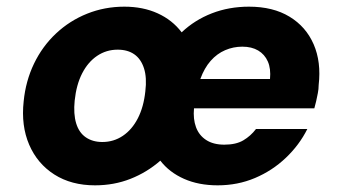

<svg xmlns="http://www.w3.org/2000/svg" viewBox="-20 -544 1019 576"><path d="M265 12Q194 12 143 -20.5Q92 -53 67.5 -110Q43 -167 51 -240Q57 -301 82 -353Q107 -405 148 -443.5Q189 -482 241.5 -503Q294 -524 353 -524Q409 -524 453 -504Q497 -484 525 -447Q564 -484 615.5 -504Q667 -524 727 -524Q799 -524 848.5 -494Q898 -464 921 -411Q944 -358 936 -289Q936 -277 933.5 -264.5Q931 -252 928.5 -240.5Q926 -229 923 -219H562Q559 -187 568 -162.5Q577 -138 598.5 -124Q620 -110 653 -110Q688 -110 710 -123Q732 -136 748 -157H902Q878 -109 837.5 -70.5Q797 -32 745 -10Q693 12 633 12Q576 12 532 -7.5Q488 -27 461 -62Q421 -27 371.5 -7.5Q322 12 265 12ZM287 -118Q321 -118 348.5 -136.5Q376 -155 393.5 -189Q411 -223 416 -270Q421 -311 412 -339Q403 -367 383 -381Q363 -395 333 -395Q299 -395 271.5 -376.5Q244 -358 226.5 -324Q209 -290 204 -242Q200 -202 208.5 -174Q217 -146 237.5 -132Q258 -118 287 -118ZM581 -307H790Q793 -338 783.5 -359.5Q774 -381 754.5 -392.5Q735 -404 707 -404Q680 -404 655.5 -393.5Q631 -383 612 -361.5Q593 -340 581 -307Z"/></svg>

Font: DM Sans 12pt Black
Style: Italic
Weight: 900
Italic angle: -10°
Version: Version 4.004;gftools[0.9.30]